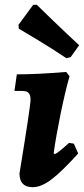

<svg xmlns="http://www.w3.org/2000/svg" viewBox="-20 -766 349 798"><path d="M118 -746H133Q148 -731 201.5 -679.5Q255 -628 309 -578L274 -529L256 -524Q195 -565 135 -601Q75 -637 58 -647L57 -663ZM267 -172 287 -169 305 -128Q235 -51 193 -19.5Q151 12 116 12Q61 12 61 -45Q107 -326 107 -352Q107 -371 99 -379.5Q91 -388 72 -388H40L50 -457Q135 -457 255 -467L269 -449Q250 -382 231.5 -291Q213 -200 203 -129L207 -126Q212 -126 225.5 -136.5Q239 -147 267 -172Z"/></svg>

Font: Alegreya ExtraBold
Style: Italic
Weight: 800
Italic angle: -7°
Designer: Juan Pablo del Peral
Foundry: Huerta Tipografica
Version: Version 2.007; ttfautohint (v1.6)